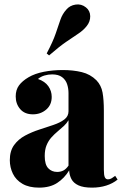

<svg xmlns="http://www.w3.org/2000/svg" viewBox="-20 -853 564 880"><path d="M159 7Q113 7 83 -10.5Q53 -28 39 -57Q25 -86 25 -119Q25 -161 44.5 -188Q64 -215 95 -231.5Q126 -248 160 -259Q194 -270 225 -280.5Q256 -291 275 -305.5Q294 -320 294 -343V-426Q294 -448 287.5 -467.5Q281 -487 264.5 -499.5Q248 -512 219 -512Q201 -512 184 -507Q167 -502 154 -491Q186 -480 201.5 -458Q217 -436 217 -409Q217 -372 191.5 -350.5Q166 -329 131 -329Q93 -329 72.5 -353Q52 -377 52 -411Q52 -441 67 -461.5Q82 -482 111 -499Q140 -516 181 -524Q222 -532 268 -532Q315 -532 354.5 -522.5Q394 -513 422 -485Q444 -462 450 -429Q456 -396 456 -345V-75Q456 -50 460.5 -40.5Q465 -31 475 -31Q484 -31 492 -36Q500 -41 508 -47L519 -30Q497 -12 467 -2.5Q437 7 402 7Q362 7 339.5 -3.5Q317 -14 307.5 -32Q298 -50 297 -72Q275 -36 242 -14.5Q209 7 159 7ZM242 -65Q258 -65 270.5 -71.5Q283 -78 294 -94V-302Q286 -288 272.5 -275.5Q259 -263 244 -250.5Q229 -238 215.5 -223Q202 -208 193.5 -187.5Q185 -167 185 -138Q185 -99 201 -82Q217 -65 242 -65ZM374 -819Q393 -804 393.5 -779Q394 -754 377 -733Q362 -714 338.5 -698.5Q315 -683 283 -661Q251 -639 205 -599L194 -608Q223 -663 235.5 -700Q248 -737 257 -763Q266 -789 284 -809Q300 -828 326.5 -832Q353 -836 374 -819Z"/></svg>

Font: Playfair Display ExtraBold
Style: Regular
Weight: 800
Designer: Claus Eggers Sørensen
Foundry: Claus Eggers Sørensen
Version: Version 1.203